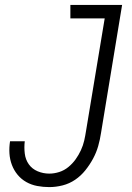

<svg xmlns="http://www.w3.org/2000/svg" viewBox="-20 -755 540 783"><path d="M181 8Q156 8 132 3.5Q108 -1 87.5 -12.5Q67 -24 52 -42Q37 -60 28.5 -82.5Q20 -105 18.5 -129.5Q17 -154 21 -179H81Q78 -154 81 -129Q84 -104 97.5 -85Q111 -66 133.5 -56.5Q156 -47 181 -47Q201 -47 221.5 -53.5Q242 -60 259 -74Q276 -88 288.5 -105.5Q301 -123 310 -142.5Q319 -162 323.5 -182Q328 -202 331 -222L407 -680H267V-735H478L392 -213Q388 -186 380.5 -159.5Q373 -133 359.5 -108Q346 -83 328 -60.5Q310 -38 286.5 -22Q263 -6 235.5 1Q208 8 181 8Z"/></svg>

Font: Iosevka Curly Light
Style: Italic
Weight: 300
Italic angle: -9°
Monospace: yes
Designer: Belleve Invis
Foundry: Belleve Invis
Version: Version 22.1.2; ttfautohint (v1.8.4)